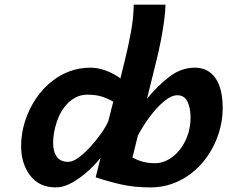

<svg xmlns="http://www.w3.org/2000/svg" viewBox="-20 -794 978 826"><path d="M445.8 -272.5 467.3 -356.9Q437.5 -373 413.3 -379.9Q389.2 -386.7 355 -386.7Q329.6 -386.7 308.3 -376.2Q287.1 -365.7 270.5 -348.6Q239.3 -316.4 223.9 -268.6Q208.5 -220.7 208.5 -179.2Q208.5 -141.1 224.6 -119.4Q240.7 -97.7 273.4 -97.7Q293 -97.7 318.4 -116.2Q343.8 -134.8 369.4 -163.1Q395 -191.4 415.8 -220.9Q436.5 -250.5 445.8 -272.5ZM573.2 -210.9 549.8 -116.2Q574.7 -103 598.1 -97.4Q621.6 -91.8 646 -91.8Q672.4 -91.8 696.3 -103.3Q720.2 -114.7 739.7 -134.3Q767.1 -161.6 783.4 -201.9Q799.8 -242.2 799.8 -288.1Q799.8 -330.1 786.4 -357.2Q772.9 -384.3 742.7 -384.3Q717.8 -384.3 687 -359.1Q656.2 -334 626.2 -294.2Q596.2 -254.4 573.2 -210.9ZM391.6 -31.2 412.6 -115.2Q394.5 -91.3 362.5 -61.5Q330.6 -31.7 293 -9.8Q255.4 12.2 218.8 12.2Q149.4 12.2 110.1 -38.6Q70.8 -89.4 70.8 -166.5Q70.8 -218.3 87.2 -270.8Q103.5 -323.2 134.3 -369.4Q165 -415.5 208 -447.8Q241.7 -473.6 282.5 -488.3Q323.2 -502.9 369.1 -502.9Q401.9 -502.9 437 -489.7Q472.2 -476.6 498 -456.5L517.1 -534.7Q530.8 -588.4 543 -654.5Q555.2 -720.7 555.2 -773.9H691.9Q691.9 -747.1 686.3 -705.6Q680.7 -664.1 671.9 -618.9Q663.1 -573.7 653.3 -534.7L612.3 -369.1Q657.2 -424.3 708.3 -463.6Q759.3 -502.9 818.8 -502.9Q875 -502.9 906.5 -458.5Q938 -414.1 938 -328.1Q938 -274.9 921.4 -221.9Q904.8 -168.9 873.3 -123Q841.8 -77.1 797.9 -44.4Q762.2 -18.1 719.5 -2.9Q676.8 12.2 627.4 12.2Q556.6 12.2 500.2 -0.7Q443.8 -13.7 391.6 -31.2Z"/></svg>

Font: Andika
Style: Bold Italic
Weight: 700
Italic angle: -14°
Designer: Victor Gaultney, Annie Olsen, Julie Remington, Don Collingsworth, Eric Hays, Becca Hirsbrunner
Foundry: SIL International
Version: Version 6.101